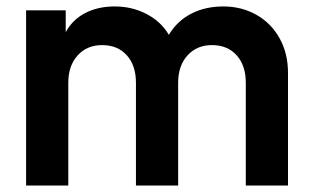

<svg xmlns="http://www.w3.org/2000/svg" viewBox="-20 -576 964 596"><path d="M61 -544H184V-476Q205 -515 244.5 -535.5Q284 -556 336 -556Q390 -556 435 -532.5Q480 -509 504 -468Q531 -512 574.5 -534Q618 -556 673 -556Q730 -556 776 -530Q822 -504 848 -457Q874 -410 874 -350V0H743V-319Q743 -373 714.5 -404.5Q686 -436 638 -436Q591 -436 562 -404Q533 -372 533 -319V0H402V-319Q402 -373 373.5 -404.5Q345 -436 297 -436Q250 -436 221 -404Q192 -372 192 -319V0H61Z"/></svg>

Font: Evergrow Sans
Style: Bold
Weight: 700
Foundry: 10Web
Version: Version 1.000